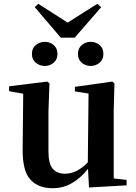

<svg xmlns="http://www.w3.org/2000/svg" viewBox="-20 -974 718 1010"><path d="M215.8 -627Q189 -627 168.5 -643.8Q147.9 -660.6 147.9 -689.9Q147.9 -720.7 168.5 -737.3Q189 -753.9 215.8 -753.9Q241.7 -753.9 262 -737.3Q282.2 -720.7 282.2 -689.9Q282.2 -660.6 262 -643.8Q241.7 -627 215.8 -627ZM457 -627Q430.2 -627 410.2 -643.8Q390.1 -660.6 390.1 -689.9Q390.1 -720.7 410.2 -737.3Q430.2 -753.9 457 -753.9Q483.4 -753.9 503.7 -737.3Q523.9 -720.7 523.9 -689.9Q523.9 -660.6 503.7 -643.8Q483.4 -627 457 -627ZM181.2 -954.1 335.9 -855 492.2 -954.1 512.2 -936 373 -775.9H299.8L163.1 -936ZM448.2 12.2 442.9 -85.9Q407.2 -40 360.6 -12Q314 16.1 255.9 16.1Q181.6 16.1 139.9 -29.3Q98.1 -74.7 99.1 -188L102.1 -481L27.8 -494.1V-520L228 -544.9L240.2 -535.2L234.9 -389.2V-178.2Q234.9 -111.3 257.8 -85.7Q280.8 -60.1 321.8 -60.1Q355 -60.1 385.3 -76.2Q415.5 -92.3 441.9 -120.1L445.8 -481.9L374 -493.2V-517.1L570.8 -544.9L582 -535.2L578.1 -389.2V-35.2L646 -27.8V1Z"/></svg>

Font: Source Han Serif TW
Style: Bold
Weight: 700
Designer: Ryoko NISHIZUKA Ë•øÂ°öÊ∂ºÂ≠ê (kana & ideographs); Frank Grie√ühammer (Latin, Greek & Cyrillic); Wenlong ZHANG Âº†ÊñáÈæô 
Foundry: Adobe
Version: Version 2.003;hotconv 1.1.1;makeotfexe 2.6.0